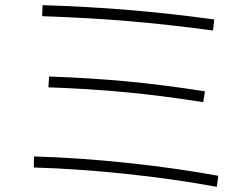

<svg xmlns="http://www.w3.org/2000/svg" viewBox="-20 -727 978 746"><path d="M111.3 -76.2 112.3 -119.1Q283.7 -114.3 473.6 -94.2Q663.6 -74.2 828.1 -43.9L822.3 -1Q659.7 -31.2 470.5 -51.3Q281.2 -71.3 111.3 -76.2ZM168 -387.7 170.9 -429.7Q328.6 -424.3 471.7 -410.9Q614.7 -397.5 776.4 -372.1L769.5 -330.1Q608.9 -355.5 466.3 -368.9Q323.7 -382.3 168 -387.7ZM143.6 -664.1 145.5 -707Q326.2 -701.2 483.2 -688Q640.1 -674.8 812.5 -651.4L807.6 -608.4Q634.8 -631.8 478.5 -645Q322.3 -658.2 143.6 -664.1Z"/></svg>

Font: Pretendard ExtraLight
Style: Regular
Weight: 200
Designer: Base glyphs from Inter by Rasmus Andersson; Hangeul glyphs from Noto Sans CJK(Source Han Sans) by Jang Soo-young and Kan
Foundry: Kil Hyung-jin
Version: Version 1.309